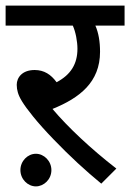

<svg xmlns="http://www.w3.org/2000/svg" viewBox="-20 -642 464 684"><path d="M423.8 -622.1H0V-550.8H239.3C249.5 -528.8 255.9 -494.1 255.9 -468.3C255.9 -415 232.9 -376 181.6 -349.1C161.6 -376.5 137.2 -392.6 103.5 -392.6C59.1 -392.6 39.6 -365.7 39.6 -339.8C39.6 -330.6 41 -321.3 43.5 -313C48.3 -295.9 60.5 -272.9 98.6 -226.1C117.7 -202.6 141.6 -175.8 170.9 -145.5C229 -85 285.6 -33.2 340.8 12.2L394.5 -41.5C303.2 -112.3 221.2 -189.5 167 -253.9C263.7 -293 336.4 -349.1 336.4 -457.5C336.4 -494.1 331.1 -524.9 319.8 -550.8H423.8ZM107.9 -94.2C78.6 -94.2 52.7 -68.4 52.7 -36.1C52.7 -3.4 79.1 22 107.9 22C135.7 22 163.1 -2.4 163.1 -36.1C163.1 -68.4 136.7 -94.2 107.9 -94.2Z"/></svg>

Font: Noto Reveo Sans
Style: Regular
Weight: 400
Designer: Monotype Design team
Foundry: Monotype Imaging Inc.
Version: Version 1.04